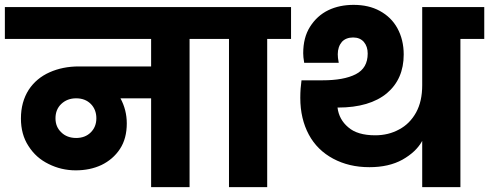

<svg xmlns="http://www.w3.org/2000/svg" viewBox="-37 -769 2010 789"><path d="M840 -740C840 -740 -17 -740 -17 -740C-17 -740 -17 -609 -17 -609C-17 -609 584 -609 584 -609C584 -609 584 -496 584 -496C584 -496 287 -496 287 -496C287 -496 287 -496 287 -496C243 -496 203 -488 167 -472C131 -456 102 -432 81 -400C60 -367 49 -328 49 -282C49 -282 49 -282 49 -282C49 -239 59 -201 80 -169C101 -136 128 -112 163 -95C197 -78 234 -69 274 -69C274 -69 274 -69 274 -69C313 -69 348 -76 380 -91C411 -106 437 -128 456 -157C475 -186 484 -221 484 -262C484 -262 484 -262 484 -262C484 -299 475 -334 458 -365C458 -365 584 -365 584 -365C584 -365 584 0 584 0C584 0 742 0 742 0C742 0 742 -609 742 -609C742 -609 840 -609 840 -609C840 -609 840 -740 840 -740ZM276 -202C276 -202 276 -202 276 -202C251 -202 230 -210 215 -225C199 -240 191 -259 191 -283C191 -283 191 -283 191 -283C191 -307 199 -327 215 -342C231 -357 251 -365 276 -365C276 -365 276 -365 276 -365C301 -365 321 -357 336 -342C351 -327 359 -307 359 -283C359 -283 359 -283 359 -283C359 -259 351 -240 336 -225C321 -210 301 -202 276 -202Z M1061 0C1061 0 1061 -609 1061 -609C1061 -609 1159 -609 1159 -609C1159 -609 1159 -740 1159 -740C1159 -740 806 -740 806 -740C806 -740 806 -609 806 -609C806 -609 904 -609 904 -609C904 -609 904 0 904 0C904 0 1061 0 1061 0Z M1698 -740C1698 -740 1698 -419 1698 -419C1698 -419 1698 -419 1698 -419C1698 -375 1690 -338 1673 -307C1656 -276 1632 -252 1603 -237C1574 -221 1541 -213 1505 -213C1505 -213 1505 -213 1505 -213C1456 -213 1419 -224 1394 -246C1369 -267 1354 -294 1350 -327C1350 -327 1352 -327 1352 -327C1352 -327 1352 -327 1352 -327C1439 -327 1506 -347 1553 -386C1599 -425 1622 -478 1622 -545C1622 -545 1622 -545 1622 -545C1622 -586 1613 -622 1596 -653C1579 -684 1555 -707 1524 -724C1493 -741 1457 -749 1416 -749C1416 -749 1416 -749 1416 -749C1378 -749 1343 -742 1312 -727C1281 -712 1256 -689 1237 -659C1218 -629 1209 -593 1209 -550C1209 -550 1209 -550 1209 -550C1209 -541 1210 -528 1213 -511C1213 -511 1355 -511 1355 -511C1355 -511 1355 -511 1355 -511C1352 -526 1351 -537 1351 -546C1351 -546 1351 -546 1351 -546C1351 -567 1357 -584 1368 -597C1379 -609 1395 -615 1414 -615C1414 -615 1414 -615 1414 -615C1433 -615 1447 -609 1458 -597C1469 -584 1474 -568 1474 -549C1474 -549 1474 -549 1474 -549C1474 -509 1458 -481 1425 -464C1392 -447 1346 -439 1289 -439C1289 -439 1202 -439 1202 -439C1202 -439 1202 -439 1202 -439C1199 -418 1197 -394 1197 -367C1197 -367 1197 -367 1197 -367C1197 -309 1209 -259 1232 -216C1255 -173 1289 -140 1332 -117C1375 -94 1424 -82 1481 -82C1481 -82 1481 -82 1481 -82C1534 -82 1579 -92 1617 -113C1654 -134 1681 -159 1698 -190C1698 -190 1698 0 1698 0C1698 0 1855 0 1855 0C1855 0 1855 -609 1855 -609C1855 -609 1953 -609 1953 -609C1953 -609 1953 -740 1953 -740C1953 -740 1698 -740 1698 -740Z"/></svg>

Font: Girnar Poppins
Style: Bold
Weight: 500
Designer: Ninad Kale (Devanagari), Jonny Pinhorn (Latin)
Foundry: Indian Type Foundry
Version: ""